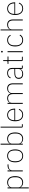

<svg xmlns="http://www.w3.org/2000/svg" viewBox="2828 -3646 1027 6724"><g transform="rotate(-90 3342.0 -283.5)"><path d="M106 210V-533H141V-450H144Q164 -492 207.5 -519Q251 -546 314 -546Q419 -546 477.5 -474Q536 -402 536 -267Q536 -132 477.5 -59.5Q419 13 314 13Q251 13 208 -14Q165 -41 144 -83H141V210ZM497 -237V-297Q497 -398 447.5 -456Q398 -514 309 -514Q265 -514 226 -497Q187 -480 164 -449Q141 -418 141 -380V-155Q141 -115 164 -84Q187 -53 225.5 -36Q264 -19 309 -19Q398 -19 447.5 -77.5Q497 -136 497 -237Z M703 0V-533H737V-440H741Q784 -533 906 -533H946V-500H899Q830 -500 783.5 -465Q737 -430 737 -366V0Z M1020 -267Q1020 -401 1080 -473.5Q1140 -546 1246 -546Q1352 -546 1412 -473.5Q1472 -401 1472 -267Q1472 -133 1412 -60Q1352 13 1246 13Q1140 13 1080 -60Q1020 -133 1020 -267ZM1434 -238V-295Q1434 -399 1384.5 -457Q1335 -515 1246 -515Q1157 -515 1107.5 -457Q1058 -399 1058 -295V-238Q1058 -135 1107.5 -76.5Q1157 -18 1246 -18Q1335 -18 1384.5 -76.5Q1434 -135 1434 -238Z M1676 -83H1672V0H1638V-777H1672V-450H1676Q1695 -492 1738.5 -519Q1782 -546 1846 -546Q1950 -546 2008 -474Q2066 -402 2066 -267Q2066 -132 2008 -59.5Q1950 13 1846 13Q1783 13 1739.5 -14Q1696 -41 1676 -83ZM2028 -237V-297Q2028 -398 1978.5 -456.5Q1929 -515 1840 -515Q1795 -515 1756.5 -498Q1718 -481 1695 -450Q1672 -419 1672 -380V-155Q1672 -115 1695 -83.5Q1718 -52 1756.5 -35Q1795 -18 1840 -18Q1929 -18 1978.5 -76.5Q2028 -135 2028 -237Z M2279 0Q2235 0 2235 -43V-777H2269V-31H2356V0Z M2458 -267Q2458 -401 2517.5 -473.5Q2577 -546 2682 -546Q2747 -546 2797 -513.5Q2847 -481 2874 -421Q2901 -361 2901 -281V-266H2495V-237Q2495 -136 2545.5 -77Q2596 -18 2687 -18Q2750 -18 2795 -49Q2840 -80 2863 -141L2890 -126Q2866 -62 2813 -24.5Q2760 13 2686 13Q2579 13 2518.5 -60Q2458 -133 2458 -267ZM2495 -294H2864V-300Q2864 -365 2841.5 -414Q2819 -463 2777.5 -489.5Q2736 -516 2682 -516Q2595 -516 2545 -456.5Q2495 -397 2495 -297Z M3068 0V-533H3102V-452H3106Q3123 -493 3161.5 -519.5Q3200 -546 3263 -546Q3327 -546 3370.5 -516.5Q3414 -487 3431 -430H3434Q3450 -483 3493.5 -514.5Q3537 -546 3607 -546Q3695 -546 3741 -494Q3787 -442 3787 -343V0H3752V-337Q3752 -515 3599 -515Q3533 -515 3489 -479Q3445 -443 3445 -377V0H3410V-337Q3410 -515 3257 -515Q3192 -515 3147 -479.5Q3102 -444 3102 -379V0Z M3943 -140Q3943 -294 4150 -294H4290V-365Q4290 -516 4143 -516Q4030 -516 3987 -420L3962 -437Q4011 -546 4144 -546Q4232 -546 4278.5 -500.5Q4325 -455 4325 -370V-31H4406V0H4336Q4291 0 4291 -44V-83H4288Q4241 13 4116 13Q4034 13 3988.5 -27Q3943 -67 3943 -140ZM4290 -156V-266H4150Q4064 -266 4022.5 -237Q3981 -208 3981 -155V-126Q3981 -74 4018.5 -45.5Q4056 -17 4120 -17Q4192 -17 4241 -54Q4290 -91 4290 -156Z M4608 0Q4565 0 4565 -43V-502H4468V-533H4537Q4554 -533 4560 -540Q4566 -547 4566 -565V-685H4599V-533H4725V-502H4599V-31H4717V0Z M4866 -726V-735Q4866 -746 4873 -753.5Q4880 -761 4895 -761Q4910 -761 4917 -753.5Q4924 -746 4924 -735V-726Q4924 -700 4895 -700Q4866 -700 4866 -726ZM4912 0H4877V-533H4912Z M5078 -267Q5078 -402 5137.5 -474Q5197 -546 5304 -546Q5428 -546 5483 -436L5454 -422Q5430 -468 5393.5 -491.5Q5357 -515 5304 -515Q5214 -515 5165 -456.5Q5116 -398 5116 -297V-237Q5116 -136 5165 -77Q5214 -18 5304 -18Q5414 -18 5465 -112L5491 -94Q5434 13 5304 13Q5197 13 5137.5 -59.5Q5078 -132 5078 -267Z M5639 0V-777H5673V-452H5677Q5693 -494 5734 -520Q5775 -546 5841 -546Q5929 -546 5976 -494Q6023 -442 6023 -343V0H5988V-336Q5988 -515 5834 -515Q5766 -515 5719.5 -479.5Q5673 -444 5673 -379V0Z M6180 -267Q6180 -401 6239.5 -473.5Q6299 -546 6404 -546Q6469 -546 6519 -513.5Q6569 -481 6596 -421Q6623 -361 6623 -281V-266H6217V-237Q6217 -136 6267.5 -77Q6318 -18 6409 -18Q6472 -18 6517 -49Q6562 -80 6585 -141L6612 -126Q6588 -62 6535 -24.5Q6482 13 6408 13Q6301 13 6240.5 -60Q6180 -133 6180 -267ZM6217 -294H6586V-300Q6586 -365 6563.5 -414Q6541 -463 6499.5 -489.5Q6458 -516 6404 -516Q6317 -516 6267 -456.5Q6217 -397 6217 -297Z"/></g></svg>

Font: IBM Plex Sans JP ExtraLight
Style: Regular
Weight: 200
Designer: Mike Abbink; Paul van der Laan; Pieter van Rosmalen; Wujin Sim; Yejin Wi; Jinhee Kim; Boomi Park; Yona Kim; Kichan Ma
Foundry: Sandoll Inc.
Version: Version 1.001